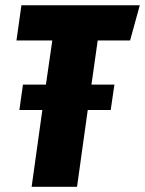

<svg xmlns="http://www.w3.org/2000/svg" viewBox="-20 -715 555 735"><path d="M478 -560.1H354L330.1 -391.1H418L403.8 -293.9H315.9L274.9 0H101.1L142.1 -293.9H54.2L67.9 -391.1H155.8L180.2 -560.1H43L62 -694.8H515.1Z"/></svg>

Font: Fira Sans Compressed ExtraBold
Style: Italic
Weight: 800
Width: 3
Italic angle: -8°
Designer: Carrois Corporate & Edenspiekermann AG
Foundry: Carrois Corporate GbR & Edenspiekermann AG
Version: Version 4.203;PS 004.203;hotconv 1.0.88;makeotf.lib2.5.64775